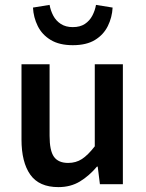

<svg xmlns="http://www.w3.org/2000/svg" viewBox="-20 -754 596 786"><path d="M219 12Q140 12 104 -39Q68 -90 68 -183V-491H183V-198Q183 -137 201 -112Q219 -87 259 -87Q291 -87 315.5 -103Q340 -119 368 -155V-491H483V0H389L380 -72H377Q345 -34 307 -11Q269 12 219 12ZM278 -569Q223 -569 187.5 -590.5Q152 -612 134.5 -647.5Q117 -683 115 -723L183 -734Q187 -711 198 -690Q209 -669 229 -656Q249 -643 278 -643Q308 -643 327.5 -656Q347 -669 358 -690Q369 -711 373 -734L441 -723Q439 -683 421.5 -647.5Q404 -612 369 -590.5Q334 -569 278 -569Z"/></svg>

Font: Source Sans 3 ExtraLight SemiBold
Style: Regular
Weight: 600
Version: Version 3.052;hotconv 1.1.0;makeotfexe 2.6.0